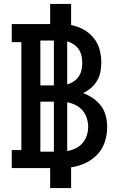

<svg xmlns="http://www.w3.org/2000/svg" viewBox="-20 -858 640 980"><path d="M236 102V0H40V-92H89V-643H40V-735H236V-838H343V-730Q376 -724 406 -707.5Q436 -691 457.5 -665Q479 -639 488 -606Q497 -573 497 -539Q497 -515 492.5 -491Q488 -467 475.5 -446Q463 -425 444.5 -409Q426 -393 404 -383Q431 -373 455 -356.5Q479 -340 496 -317Q513 -294 520 -266Q527 -238 527 -209Q527 -171 515 -134Q503 -97 477 -69.5Q451 -42 415.5 -25.5Q380 -9 343 -4V102ZM186 -422H255V-651H186ZM323 -427Q341 -432 356.5 -442.5Q372 -453 382 -468Q392 -483 396 -501Q400 -519 400 -537Q400 -555 396 -573Q392 -591 382 -606Q372 -621 356.5 -631.5Q341 -642 323 -647ZM186 -84H255V-339H186ZM323 -87Q346 -91 366.5 -101Q387 -111 401.5 -128Q416 -145 423 -166.5Q430 -188 430 -211Q430 -233 423 -255Q416 -277 401.5 -294Q387 -311 366.5 -321.5Q346 -332 323 -336Z"/></svg>

Font: Iosevka Curly Slab SmBdEx
Style: Regular
Weight: 600
Width: 7
Monospace: yes
Designer: Belleve Invis
Foundry: Belleve Invis
Version: Version 11.1.0; ttfautohint (v1.8.3)